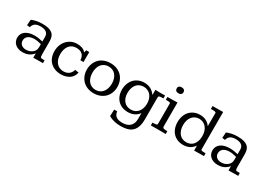

<svg xmlns="http://www.w3.org/2000/svg" viewBox="-5 -1488 3512 2542"><g transform="rotate(30 1751.0 -217.0)"><path d="M437.5 -109.4Q437.5 -84 439.2 -70.6Q440.9 -57.1 445.8 -51Q450.7 -44.9 459.7 -44.2Q468.8 -43.5 483.4 -43.5H505.4V0Q466.8 0 429 0.5Q391.1 1 358.4 2V-64.9Q329.1 -27.3 288.8 -8.5Q248.5 10.3 194.8 10.3Q159.7 10.3 131.3 0.2Q103 -9.8 83 -27.3Q63 -44.9 52 -69.3Q41 -93.8 41 -123Q41 -154.3 53.7 -179.9Q66.4 -205.6 90.8 -223.6Q115.2 -241.7 150.1 -251.7Q185.1 -261.7 230 -261.7Q260.7 -261.7 292 -257.1Q323.2 -252.4 355.5 -244.1V-314.5Q355.5 -358.9 325.9 -382.3Q296.4 -405.8 235.4 -405.8Q184.1 -405.8 155 -386Q126 -366.2 116.2 -324.7L71.3 -330.1L77.6 -416Q108.9 -430.2 150.6 -439.2Q192.4 -448.2 244.6 -448.2Q296.4 -448.2 333 -439Q369.6 -429.7 392.8 -410.6Q416 -391.6 426.8 -362.1Q437.5 -332.5 437.5 -292.5ZM248.5 -220.7Q219.2 -220.7 195.8 -214.1Q172.4 -207.5 156 -195.3Q139.6 -183.1 130.9 -165.5Q122.1 -147.9 122.1 -125.5Q122.1 -105.5 129.2 -90.1Q136.2 -74.7 149.2 -64Q162.1 -53.2 180.2 -46.9Q198.2 -40.5 219.7 -41Q243.2 -40.5 267.3 -48.1Q291.5 -55.7 311 -69.6Q330.6 -83.5 343 -104.7Q355.5 -126 355.5 -155.8V-203.6Q326.2 -211.9 299.8 -216.3Q273.4 -220.7 248.5 -220.7Z M962.9 -281.2H915Q912.6 -340.3 880.1 -368.9Q847.7 -397.5 790.5 -397.5Q755.9 -397.5 728.5 -385Q701.2 -372.6 682.4 -349.6Q663.6 -326.7 653.6 -293.5Q643.6 -260.3 643.6 -218.8Q643.6 -176.8 653.8 -145.3Q664.1 -113.8 683.3 -90.1Q702.6 -66.4 730 -53.7Q757.3 -41 791.5 -41Q840.3 -41 873.3 -64.9Q906.2 -88.9 919.4 -136.7L976.6 -127Q968.8 -93.3 951.9 -67.1Q935.1 -41 910.2 -24.9Q885.3 -8.8 853 0.7Q820.8 10.3 782.2 10.3Q731 10.3 689.5 -6.1Q647.9 -22.5 618.7 -50.8Q589.4 -79.1 573.2 -121.3Q557.1 -163.6 557.1 -215.3Q557.1 -264.2 572.8 -306.4Q588.4 -348.6 616.9 -379.9Q645.5 -411.1 684.8 -429.7Q724.1 -448.2 772 -448.2Q791.5 -448.2 810.5 -445.8Q829.6 -443.4 846.9 -437.5Q864.3 -431.6 879.2 -421.4Q894 -411.1 905.8 -396L918 -434.6Q919.9 -434.6 926.5 -434.3Q933.1 -434.1 940.4 -434.1Q947.8 -434.1 954.3 -433.8Q960.9 -433.6 962.9 -433.6Z M1283.2 -448.2Q1334.5 -448.2 1377.4 -432.1Q1420.4 -416 1451.4 -385.7Q1482.4 -355.5 1499.5 -312.5Q1516.6 -269.5 1516.6 -218.3Q1516.6 -168.9 1499.5 -126.2Q1482.4 -83.5 1451.7 -53.2Q1420.9 -22.9 1377.9 -6.3Q1335 10.3 1283.2 10.3Q1231.4 10.3 1188.7 -6.1Q1146 -22.5 1115.2 -53Q1084.5 -83.5 1067.6 -126.2Q1050.8 -168.9 1050.8 -218.3Q1050.8 -269.5 1067.9 -312.3Q1085 -355 1115.7 -385.5Q1146.5 -416 1189.2 -432.1Q1231.9 -448.2 1283.2 -448.2ZM1283.2 -397.5Q1249 -397.5 1221.7 -384.8Q1194.3 -372.1 1175 -349.1Q1155.8 -326.2 1145.5 -292.7Q1135.3 -259.3 1135.3 -218.8Q1135.3 -180.7 1145.8 -147.2Q1156.2 -113.8 1175.5 -90.1Q1194.8 -66.4 1222.2 -53.7Q1249.5 -41 1283.2 -41Q1316.9 -41 1344.2 -53.7Q1371.6 -66.4 1391.1 -90.1Q1410.6 -113.8 1421.1 -147.2Q1431.6 -180.7 1431.6 -218.8Q1431.6 -258.8 1421.1 -292.5Q1410.6 -326.2 1391.4 -349.1Q1372.1 -372.1 1344.5 -384.8Q1316.9 -397.5 1283.2 -397.5Z M1818.4 -397.5Q1785.2 -397.5 1757.8 -385Q1730.5 -372.6 1711.2 -349.6Q1691.9 -326.7 1681.4 -293.2Q1670.9 -259.8 1670.9 -220.2Q1670.9 -180.7 1681.4 -149.2Q1691.9 -117.7 1711.2 -95.2Q1730.5 -72.8 1757.8 -60.8Q1785.2 -48.8 1819.3 -48.8Q1853 -48.8 1880.4 -61.5Q1907.7 -74.2 1927 -97.2Q1946.3 -120.1 1957 -152.3Q1967.8 -184.6 1967.8 -224.1Q1967.8 -262.2 1957 -294.2Q1946.3 -326.2 1926.8 -349.4Q1907.2 -372.6 1879.6 -385Q1852.1 -397.5 1818.4 -397.5ZM1971.2 -439Q1993.2 -438 2014.6 -437.3Q2036.1 -436.5 2058.1 -436.5Q2077.1 -436.5 2091.6 -436.8Q2106 -437 2120.1 -437V-393.6Q2093.3 -393.6 2078.4 -391.8Q2063.5 -390.1 2056.4 -386Q2049.3 -381.8 2047.9 -374.8Q2046.4 -367.7 2046.4 -356.4V-30.3Q2046.4 38.1 2030 84Q2013.7 129.9 1983.2 157.5Q1952.6 185.1 1908.9 196.5Q1865.2 208 1810.1 208Q1758.3 208 1711.9 197Q1665.5 186 1625.5 163.1L1629.4 60.5Q1630.4 61 1637.7 61Q1642.6 61 1649.2 61Q1655.8 61 1661.1 60.5Q1667.5 60.5 1674.3 60.1Q1678.7 89.4 1689.7 108.4Q1700.7 127.4 1718 138.7Q1735.4 149.9 1758.5 154.5Q1781.7 159.2 1810.5 159.2Q1841.3 159.2 1869.4 151.1Q1897.5 143.1 1918.7 125.5Q1939.9 107.9 1952.6 79.6Q1965.3 51.3 1965.3 10.3V-79.6Q1937.5 -40.5 1895.3 -20.3Q1853 0 1799.8 0Q1751.5 0 1712.2 -15.9Q1672.9 -31.7 1644.8 -60.5Q1616.7 -89.4 1601.3 -130.1Q1585.9 -170.9 1585.9 -220.7Q1585.9 -271 1601.8 -313Q1617.7 -355 1646 -385Q1674.3 -415 1713.9 -431.6Q1753.4 -448.2 1801.3 -448.2Q1856 -448.2 1898.4 -425.5Q1940.9 -402.8 1971.2 -358.9Z M2257.3 -642.1Q2281.7 -642.1 2295.9 -630.1Q2310.1 -618.2 2310.1 -597.2Q2310.1 -575.7 2296.1 -563.2Q2282.2 -550.8 2257.3 -550.8Q2232.9 -550.8 2219.2 -563Q2205.6 -575.2 2205.6 -597.2Q2205.6 -618.2 2219.2 -630.1Q2232.9 -642.1 2257.3 -642.1ZM2308.6 -76.2Q2308.6 -64.5 2312.5 -57.9Q2316.4 -51.3 2325.2 -48.1Q2334 -44.9 2347.9 -44.2Q2361.8 -43.5 2381.8 -43.5V0Q2369.1 0 2347.7 -0.2Q2326.2 -0.5 2304.7 -0.5Q2283.2 -0.5 2266.6 -0.7Q2250 -1 2247.1 -1Q2219.2 -1 2198 -0.5Q2176.8 0 2154.3 0V-43.5Q2180.7 -43.5 2195.3 -44.9Q2210 -46.4 2217 -49.8Q2224.1 -53.2 2225.3 -59.3Q2226.6 -65.4 2226.6 -75.2V-376Q2226.6 -382.8 2222.9 -386.2Q2219.2 -389.6 2210.9 -391.4Q2202.6 -393.1 2189.2 -393.3Q2175.8 -393.6 2156.7 -393.6V-437Q2198.2 -437 2234.9 -437.5Q2271.5 -438 2308.6 -439.5Z M2895 -62.5Q2895 -56.2 2898.2 -52.2Q2901.4 -48.3 2909.4 -46.4Q2917.5 -44.4 2931.4 -43.9Q2945.3 -43.5 2966.8 -43.5V0Q2928.7 0 2890.4 0.5Q2852.1 1 2817.4 2Q2817.4 1.5 2817.4 -8.3Q2817.4 -18.1 2817.4 -30.8Q2817.4 -43.5 2817.1 -55.9Q2816.9 -68.4 2816.4 -74.2Q2788.6 -32.7 2746.8 -11.2Q2705.1 10.3 2650.4 10.3Q2602.5 10.3 2563.2 -6.1Q2523.9 -22.5 2496.1 -52.2Q2468.3 -82 2453.1 -124Q2438 -166 2438 -217.3Q2438 -269.5 2453.4 -312.3Q2468.8 -355 2497.1 -384.8Q2525.4 -414.6 2564.7 -431.4Q2604 -448.2 2651.9 -448.2Q2704.6 -448.2 2745.1 -427.5Q2785.6 -406.7 2812 -368.7L2813 -567.9Q2813 -575.2 2808.8 -578.9Q2804.7 -582.5 2795.2 -584.5Q2785.6 -586.4 2770.5 -586.7Q2755.4 -586.9 2733.9 -586.9V-631.3Q2776.9 -631.3 2818.1 -631.8Q2859.4 -632.3 2895 -633.3ZM2667.5 -397.5Q2634.8 -397.5 2607.9 -384.5Q2581.1 -371.6 2561.8 -348.9Q2542.5 -326.2 2532 -293Q2521.5 -259.8 2521.5 -218.8Q2521.5 -178.2 2532 -145.8Q2542.5 -113.3 2561.5 -89.6Q2580.6 -65.9 2607.9 -53.5Q2635.3 -41 2668.9 -41Q2703.1 -41 2730.5 -53.2Q2757.8 -65.4 2776.9 -89.1Q2795.9 -112.8 2805.9 -145Q2815.9 -177.2 2815.9 -217.8Q2815.9 -258.8 2805.2 -292Q2794.4 -325.2 2774.9 -348.4Q2755.4 -371.6 2728 -384.5Q2700.7 -397.5 2667.5 -397.5Z M3421.9 -109.4Q3421.9 -84 3423.6 -70.6Q3425.3 -57.1 3430.2 -51Q3435.1 -44.9 3444.1 -44.2Q3453.1 -43.5 3467.8 -43.5H3489.7V0Q3451.2 0 3413.3 0.5Q3375.5 1 3342.8 2V-64.9Q3313.5 -27.3 3273.2 -8.5Q3232.9 10.3 3179.2 10.3Q3144 10.3 3115.7 0.2Q3087.4 -9.8 3067.4 -27.3Q3047.4 -44.9 3036.4 -69.3Q3025.4 -93.8 3025.4 -123Q3025.4 -154.3 3038.1 -179.9Q3050.8 -205.6 3075.2 -223.6Q3099.6 -241.7 3134.5 -251.7Q3169.4 -261.7 3214.4 -261.7Q3245.1 -261.7 3276.4 -257.1Q3307.6 -252.4 3339.8 -244.1V-314.5Q3339.8 -358.9 3310.3 -382.3Q3280.8 -405.8 3219.7 -405.8Q3168.5 -405.8 3139.4 -386Q3110.4 -366.2 3100.6 -324.7L3055.7 -330.1L3062 -416Q3093.3 -430.2 3135 -439.2Q3176.8 -448.2 3229 -448.2Q3280.8 -448.2 3317.4 -439Q3354 -429.7 3377.2 -410.6Q3400.4 -391.6 3411.1 -362.1Q3421.9 -332.5 3421.9 -292.5ZM3232.9 -220.7Q3203.6 -220.7 3180.2 -214.1Q3156.7 -207.5 3140.4 -195.3Q3124 -183.1 3115.2 -165.5Q3106.4 -147.9 3106.4 -125.5Q3106.4 -105.5 3113.5 -90.1Q3120.6 -74.7 3133.5 -64Q3146.5 -53.2 3164.6 -46.9Q3182.6 -40.5 3204.1 -41Q3227.5 -40.5 3251.7 -48.1Q3275.9 -55.7 3295.4 -69.6Q3314.9 -83.5 3327.4 -104.7Q3339.8 -126 3339.8 -155.8V-203.6Q3310.5 -211.9 3284.2 -216.3Q3257.8 -220.7 3232.9 -220.7Z"/></g></svg>

Font: Kameron
Style: Regular
Weight: 400
Version: Version 1.000